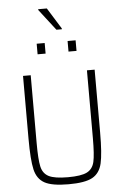

<svg xmlns="http://www.w3.org/2000/svg" viewBox="-68 -1140 759 1194"><g transform="rotate(-5 311.0 -542.5)"><path d="M87 -296V-688H135V-264Q135 -162 145 -117.5Q155 -73 191.5 -54.5Q228 -36 311 -36Q394 -36 430 -54.5Q466 -73 476 -117Q486 -161 486 -264V-688H534V-296Q534 -163 520 -103Q506 -43 460 -17.5Q414 8 311 8Q208 8 161.5 -17.5Q115 -43 101 -103.5Q87 -164 87 -296ZM189 -814V-880H239V-814ZM382 -814V-880H432V-814ZM319 -956 217 -1088V-1093H271L353 -961V-956Z"/></g></svg>

Font: Saira Semi Condensed ExtraLight
Style: Regular
Weight: 200
Width: 4
Designer: Hector Gatti with collaboration of the Omnibus-Type team
Foundry: Omnibus-Type
Version: Version 1.001; ttfautohint (v1.8)